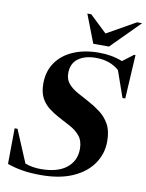

<svg xmlns="http://www.w3.org/2000/svg" viewBox="-101 -1005 829 1089"><g transform="rotate(10 314.0 -461.0)"><path d="M549 -241Q549 -169 509.2 -111.2Q469.5 -53.5 394.2 -20.2Q319 13 212.5 13Q150.5 13 103.8 5.2Q57 -2.5 17 -17L19 -222.5H35.5L114 -36Q156 -20.5 204 -20.5Q301 -20.5 352.5 -61.5Q404 -102.5 404 -171Q404 -217 381.5 -244.8Q359 -272.5 325 -290.5Q291 -308.5 257.5 -326.5Q223.5 -344.5 195.8 -366.2Q168 -388 151.5 -420Q135 -452 135 -501.5Q135 -570.5 169.8 -621.5Q204.5 -672.5 268 -700.2Q331.5 -728 417.5 -728Q453 -728 486 -722.2Q519 -716.5 552 -703.5L614 -750.5H622L607.5 -498H591.5L538.5 -649.5Q486 -696 404.5 -696Q340.5 -696 302.2 -667.5Q264 -639 264 -583.5Q264 -546.5 285 -522.8Q306 -499 338.5 -481Q371 -463 406 -444.5Q440.5 -426 473.5 -401.2Q506.5 -376.5 527.8 -338.5Q549 -300.5 549 -241ZM627.5 -935 465.5 -772H375L312 -935H334.5L433 -841.5L598.5 -935Z"/></g></svg>

Font: Newsreader Display
Style: Bold Italic
Weight: 700
Italic angle: -17°
Designer: Hugues Gentile
Foundry: Production Type
Version: Version 1.001